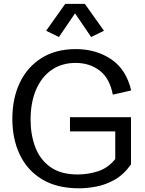

<svg xmlns="http://www.w3.org/2000/svg" viewBox="-20 -971 758 1002"><path d="M393.1 11.7Q277.3 11.7 200 -34.9Q122.6 -81.5 83.5 -163.6Q44.4 -245.6 44.4 -350.6Q44.4 -458 83.7 -540Q123 -622.1 197.3 -668.5Q271.5 -714.8 375.5 -714.8Q481.9 -714.8 560.5 -661.6Q639.2 -608.4 664.6 -499L568.8 -477.1Q552.2 -563 500 -602.8Q447.8 -642.6 375 -642.6Q301.3 -642.6 248.5 -605.5Q195.8 -568.4 167.7 -501.7Q139.6 -435.1 139.6 -346.2Q139.6 -267.6 164.3 -202.6Q189 -137.7 243.2 -99.1Q297.4 -60.5 385.7 -60.5Q439.9 -60.5 491.9 -77.4Q543.9 -94.2 581.5 -141.1V-285.2H345.2V-359.4H663.6V-113.3Q626 -59.6 577.9 -32.7Q529.8 -5.9 481.2 2.9Q432.6 11.7 393.1 11.7ZM287.6 -777.8 220.7 -810.5 320.3 -950.7H422.9L522.5 -810.5L455.6 -777.8L371.6 -901.4Z"/></svg>

Font: Schibsted Grotesk
Style: Regular
Weight: 400
Designer: Bakken & Baeck AS, Henrik Kongsvoll
Foundry: Schibsted ASA
Version: Version 1.100; ttfautohint (v1.8.4.7-5d5b);gftools[0.9.25]